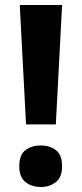

<svg xmlns="http://www.w3.org/2000/svg" viewBox="-20 -734 326 767"><path d="M203 -237H84L59 -714H228ZM57 -70Q57 -116 82 -134.5Q107 -153 143 -153Q178 -153 203 -134.5Q228 -116 228 -70Q228 -26 203 -6.5Q178 13 143 13Q107 13 82 -6.5Q57 -26 57 -70Z"/></svg>

Font: Noto IKEA Simplified Chinese
Style: Bold
Weight: 700
Designer: Monotype Design Team
Foundry: Monotype Imaging Inc.
Version: Version 1.100